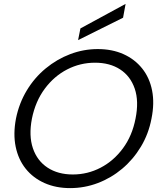

<svg xmlns="http://www.w3.org/2000/svg" viewBox="-20 -959 821 986"><path d="M340 7Q267 7 208.5 -19Q150 -45 112 -92.5Q74 -140 60.5 -205.5Q47 -271 62 -350Q78 -429 117.5 -494.5Q157 -560 214.5 -607.5Q272 -655 340.5 -681Q409 -707 482 -707Q556 -707 614 -681Q672 -655 710 -607.5Q748 -560 761 -494.5Q774 -429 758 -350Q743 -271 703.5 -205.5Q664 -140 607.5 -92.5Q551 -45 482.5 -19Q414 7 340 7ZM354 -63Q430 -63 497 -98Q564 -133 611.5 -197.5Q659 -262 676 -350Q694 -439 672 -503.5Q650 -568 597 -602.5Q544 -637 468 -637Q392 -637 325 -602.5Q258 -568 210 -503.5Q162 -439 144 -350Q127 -262 149 -197.5Q171 -133 224.5 -98Q278 -63 354 -63ZM625 -939 612 -868 381 -753 393 -813Z"/></svg>

Font: Albert Sans
Style: Italic
Weight: 400
Italic angle: -11.25°
Designer: Andreas Rasmussen
Foundry: a.Foundry
Version: Version 1.025